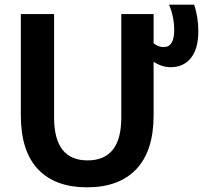

<svg xmlns="http://www.w3.org/2000/svg" viewBox="-20 -790 867 820"><path d="M211 -730V-288Q211 -105 354 -105Q498 -105 498 -288V-730H636V-605Q656 -589 679 -589Q724 -589 724 -661Q724 -718 702 -770H809Q827 -718 827 -656Q827 -582 795.5 -542.5Q764 -503 709 -503Q672 -503 636 -526V-297Q636 -146 562.5 -68Q489 10 352 10Q215 10 142 -67.5Q69 -145 69 -297V-730Z"/></svg>

Font: M PLUS 1p
Style: Bold
Weight: 700
Version: Version 1.062